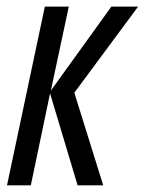

<svg xmlns="http://www.w3.org/2000/svg" viewBox="-20 -555 434 575"><path d="M1 0 114.3 -535.2H186L132.3 -283.7L313.5 -535.2H393.6L202.6 -277.3L289.1 0H212.4L129.9 -275.4L72.3 0Z"/></svg>

Font: Open Sans Condensed
Style: Italic
Weight: 400
Width: 3
Italic angle: -12°
Designer: Monotype Design Team
Foundry: Monotype Imaging Inc.
Version: Version 3.000